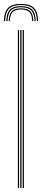

<svg xmlns="http://www.w3.org/2000/svg" viewBox="-32 -952 213 972"><path d="M74.5 -932.2Q120 -932.2 140 -912Q160 -891.8 161 -845.2H155Q154 -888.8 135.2 -907.6Q116.5 -926.5 74.5 -926.5Q32.2 -926.5 13.6 -907.6Q-5 -888.8 -6 -845.2H-12Q-11 -891.8 9 -912Q29 -932.2 74.5 -932.2ZM74.5 -921Q113.5 -921 130.8 -903.4Q148 -885.8 148.8 -845.2H142.8Q142 -882.8 126.1 -899Q110.2 -915.2 74.5 -915.2Q38.8 -915.2 22.9 -899Q7 -882.8 6.2 -845.2H0Q1 -885.8 18.2 -903.4Q35.5 -921 74.5 -921ZM74.5 -909.8Q107.2 -909.8 121.6 -894.8Q136 -879.8 136.5 -845.2H130.8Q130.5 -876.8 117.2 -890.4Q104 -904 74.5 -904Q45 -904 31.8 -890.4Q18.5 -876.8 18 -845.2H12.2Q13 -879.8 27.4 -894.8Q41.8 -909.8 74.5 -909.8ZM82.8 0V-800H89V0ZM58.5 0V-800H64.5V0ZM70.5 0V-800H76.8V0Z"/></svg>

Font: Big Shoulders Inline Display ExtraLight
Style: Regular
Weight: 250
Version: Version 2.002